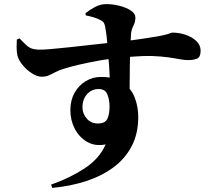

<svg xmlns="http://www.w3.org/2000/svg" viewBox="-20 -836 1040 936"><path d="M229 64Q321 32 393 -15.5Q465 -63 495 -132Q444 -122 405.5 -144Q367 -166 345 -207.5Q323 -249 323 -299Q323 -347 343.5 -383.5Q364 -420 398 -440.5Q432 -461 473 -461Q496 -461 515 -458Q514 -482 512 -514Q510 -530 509 -548Q489 -545 470 -542Q409 -531 364.5 -520.5Q320 -510 292 -501Q268 -494 250.5 -484.5Q233 -475 218 -468.5Q203 -462 183 -462Q162 -462 136.5 -478Q111 -494 91 -518Q71 -542 65 -565Q61 -584 61 -605Q61 -626 62 -643L75 -649Q96 -627 109.5 -615Q123 -603 136 -599Q149 -595 166 -594Q184 -593 224.5 -596.5Q265 -600 317 -605.5Q369 -611 421 -617Q465 -622 503 -626Q501 -642 500 -657Q496 -689 492 -708Q490 -720 485 -726.5Q480 -733 468 -739Q455 -746 436.5 -751.5Q418 -757 398 -761L397 -772Q417 -788 443.5 -802Q470 -816 498 -816Q531 -816 563.5 -807.5Q596 -799 618 -784.5Q640 -770 640 -751Q640 -729 630.5 -710.5Q621 -692 619 -674Q618 -662 617 -639Q677 -647 713 -653Q760 -660 781.5 -665.5Q803 -671 809.5 -674Q816 -677 821 -677Q853 -677 884.5 -666.5Q916 -656 937 -636Q958 -616 958 -589Q958 -558 941 -550.5Q924 -543 897 -543Q878 -543 855 -547.5Q832 -552 800 -556.5Q768 -561 721 -563Q677 -564 614 -559Q613 -540 613 -520Q612 -467 612 -415Q612 -409 612 -403Q628 -384 637 -360Q654 -315 654 -266Q654 -184 621.5 -122.5Q589 -61 531.5 -19Q474 23 398 47.5Q322 72 235 80ZM457 -234Q492 -234 503 -256Q514 -278 514 -317Q514 -349 503.5 -375.5Q493 -402 461 -402Q427 -402 404.5 -377Q382 -352 382 -312Q382 -283 402.5 -258.5Q423 -234 457 -234Z"/></svg>

Font: Noto Serif HK ExtraLight Black
Style: Regular
Weight: 900
Version: Version 2.002-H1;hotconv 1.1.0;makeotfexe 2.6.0